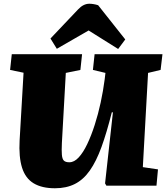

<svg xmlns="http://www.w3.org/2000/svg" viewBox="-20 -993 890 1027"><path d="M744 -99 825 -87 817 0H549L542 -12L584 -392H578Q551 -284 523 -207Q495 -130 460.5 -81Q426 -32 380.5 -9Q335 14 274 14Q204 14 160 -12.5Q116 -39 98 -96Q80 -153 85 -243L106 -604L34 -619L43 -703H419L410 -619L332 -603L311 -228Q309 -188 311 -165Q313 -142 322 -133.5Q331 -125 351 -125Q377 -125 401 -151Q425 -177 446.5 -222Q468 -267 486.5 -324.5Q505 -382 518.5 -444.5Q532 -507 540 -569L544 -603L477 -619L486 -703H849L839 -619L772 -603ZM650 -782 612 -731 454 -830 284 -732 250 -787 397 -942Q412 -958 427 -965.5Q442 -973 458 -973Q468 -973 480.5 -971Q493 -969 505 -965Z"/></svg>

Font: Literata 18pt Black
Style: Italic
Weight: 900
Italic angle: -2°
Designer: Latin by Veronika Burian and Jose Scaglione. Greek by Irene Vlachou. Cyrillic by Vera Evstafieva
Foundry: TypeTogether
Version: Version 3.103;gftools[0.9.29]